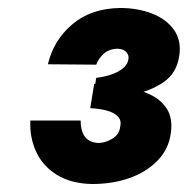

<svg xmlns="http://www.w3.org/2000/svg" viewBox="-20 -729 470 481"><path d="M213 -482Q261 -483 308.5 -491.5Q356 -500 389.5 -523Q423 -546 429 -589Q435 -627 416 -654Q397 -681 361 -695Q325 -709 281 -709Q208 -708 161 -668Q114 -628 100 -568L221 -567Q227 -583 240 -594.5Q253 -606 273 -607Q287 -607 295 -600Q303 -593 302 -582Q300 -567 287 -557Q274 -547 256.5 -541.5Q239 -536 221 -534ZM211 -268Q262 -268 304.5 -283Q347 -298 375 -327Q403 -356 408 -396Q413 -432 398.5 -455.5Q384 -479 355.5 -492.5Q327 -506 290.5 -512Q254 -518 216 -519L206 -458Q229 -457 247.5 -452Q266 -447 275.5 -437Q285 -427 281 -411Q279 -392 260.5 -381Q242 -370 224 -371Q202 -373 192 -387.5Q182 -402 182 -427H56Q54 -385 70.5 -349Q87 -313 122.5 -291Q158 -269 211 -268Z"/></svg>

Font: Jost Black
Style: Italic
Weight: 900
Italic angle: -5°
Version: Version 3.710